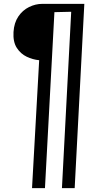

<svg xmlns="http://www.w3.org/2000/svg" viewBox="-20 -720 530 995"><path d="M146 255 183 -408Q150 -411 118.5 -426Q87 -441 67 -472Q47 -503 50 -554Q53 -602 75 -634.5Q97 -667 130.5 -683.5Q164 -700 199 -700H417L367 255H301L349 -659L262 -657L213 255Z"/></svg>

Font: Lora
Style: Italic
Weight: 400
Italic angle: -3°
Designer: Olga Karpushina, Alexei Vanyashin (Cyrillic)
Foundry: Cyreal
Version: Version 3.008